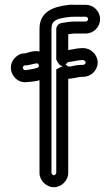

<svg xmlns="http://www.w3.org/2000/svg" viewBox="-20 -731 463 802"><path d="M86 -438C77 -438 73 -448 77 -454C80 -457 82 -458 84 -458H88H93C123 -464 134 -468 137 -466C143 -462 144 -455 141 -451C138 -447 118 -442 86 -438ZM92 -388C115 -391 160 -389 183 -423C204 -455 190 -490 167 -506C136 -529 100 -511 85 -508H82C63 -508 49 -497 39 -486C4 -443 42 -381 92 -388ZM255 -461C255 -461 215 -442 215 -441V-9C215 -5 209 1 205 1C201 1 195 -5 195 -9V-611C195 -646 217 -654 270 -660C275 -661 282 -661 291 -661H338C343 -661 348 -656 348 -651C348 -646 343 -641 338 -641H291C270 -641 252 -637 238 -635C232 -634 226 -631 223 -628C216 -621 215 -613 215 -609V-483C215 -483 234 -432 260 -468C261 -469 263 -471 266 -472C281 -473 307 -480 321 -480H328C332 -480 338 -474 338 -470C338 -466 333 -460 327 -460H320C300 -460 280 -454 272 -453C262 -452 263 -455 255 -461ZM320 -410H327C359 -410 388 -436 388 -470C388 -502 360 -530 328 -530H321C303 -530 283 -524 265 -522V-588C274 -589 283 -591 291 -591H338C371 -591 398 -618 398 -651C398 -684 371 -711 338 -711H291C282 -711 275 -712 263 -710C215 -704 145 -689 145 -611V-9C145 23 173 51 205 51C237 51 265 23 265 -9V-402C281 -402 311 -410 320 -410Z"/></svg>

Font: Electronic
Style: Outline
Weight: 700
Version: Version 1.011